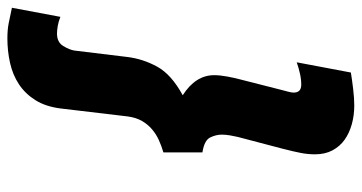

<svg xmlns="http://www.w3.org/2000/svg" viewBox="-314 -520 956 507"><g transform="rotate(90 163.5 -266.0)"><path d="M271 -416Q269 -408 267 -396Q265 -384 265 -374Q265 -359 272.5 -343.5Q280 -328 312 -323V-220Q295 -215 279.5 -208Q264 -201 251 -190Q238 -179 229 -163.5Q220 -148 217 -126L196 51Q191 91 174 118Q157 145 132 161.5Q107 178 75.5 185Q44 192 11 192Q-12 192 -29.5 188.5Q-47 185 -70 180L-46 52Q-34 57 -22 59Q-10 61 -2 61Q21 61 31 44.5Q41 28 43 15L60 -125Q65 -166 85.5 -203.5Q106 -241 161 -271Q108 -305 108 -354Q108 -369 111.5 -388Q115 -407 119 -422L147 -532Q149 -540 151.5 -549Q154 -558 154 -564Q154 -584 133 -584Q119 -584 103.5 -580.5Q88 -577 74 -572L101 -715Q119 -718 144 -721Q169 -724 188 -724Q214 -724 237.5 -717.5Q261 -711 278.5 -698.5Q296 -686 306.5 -666.5Q317 -647 317 -620Q317 -602 313.5 -583.5Q310 -565 302 -534Z"/></g></svg>

Font: Amaranth
Style: Bold Italic
Weight: 700
Italic angle: -12°
Designer: Gesine Todt
Foundry: Gesine Todt
Version: Version 1.001